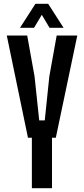

<svg xmlns="http://www.w3.org/2000/svg" viewBox="-20 -986 440 1006"><path d="M147 0V-264.5H126.5L15.5 -800H122.5L161 -586L185.5 -355H214.5L238.5 -586L277 -800H385L272.5 -264.5H252.5V0ZM85 -840.5 165.5 -966H232.5L313 -840.5H239.5L199 -908.5L158.5 -840.5Z"/></svg>

Font: Big Shoulders Medium
Style: Regular
Weight: 500
Designer: Patric King
Foundry: XO Type Co
Version: Version 2.002